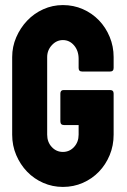

<svg xmlns="http://www.w3.org/2000/svg" viewBox="-20 -727 499 757"><path d="M228 10Q187 10 150.5 -6Q114 -22 87 -50Q60 -78 44 -115.5Q28 -153 28 -196V-502Q28 -543 44 -580Q60 -617 87 -645.5Q114 -674 150.5 -690.5Q187 -707 228 -707Q270 -707 306.5 -691Q343 -675 370 -647Q397 -619 412.5 -581.5Q428 -544 428 -502V-459Q428 -445 414 -445H304Q290 -445 290 -459V-495Q290 -527 272 -548Q254 -569 228 -569Q203 -569 184.5 -549Q166 -529 166 -502V-196Q166 -167 184 -147.5Q202 -128 228 -128Q254 -128 272 -147.5Q290 -167 290 -196V-234H232Q218 -234 218 -249V-358Q218 -372 231 -372H414Q428 -372 428 -358V-196Q428 -153 412.5 -115.5Q397 -78 370 -50Q343 -22 306.5 -6Q270 10 228 10Z"/></svg>

Font: AL Dynamic
Style: Bold
Weight: 700
Version: Version 1.000; ttfautohint (v1.8.2) -l 8 -r 50 -G 200 -x 14 